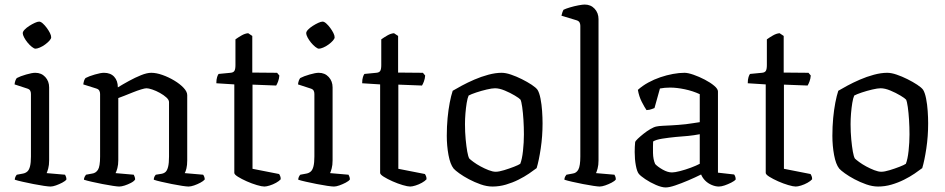

<svg xmlns="http://www.w3.org/2000/svg" viewBox="-20 -820 4156 844"><path d="M202 0Q194 0 173 -3Q152 -6 127 -11Q102 -16 79.5 -21Q57 -26 45 -30Q45 -37 48 -43Q51 -49 54 -52L81 -57Q92 -59 100 -66Q108 -73 112 -89Q116 -105 116 -132V-407Q116 -416 112.5 -422Q109 -428 99 -431L44 -449Q45 -459 48 -466.5Q51 -474 54 -477Q69 -485 95 -492.5Q121 -500 135 -500Q162 -500 179 -481.5Q196 -463 196 -436V-115Q196 -94 192 -79.5Q188 -65 185 -59L266 -52Q268 -48 270 -43Q272 -38 272 -31Q267 -24 253.5 -17Q240 -10 226 -5Q212 0 202 0ZM136 -606Q130 -606 120 -614Q110 -622 101 -633Q92 -644 86 -655.5Q80 -667 80 -674Q80 -681 88 -689.5Q96 -698 108.5 -706Q121 -714 133 -719.5Q145 -725 152 -725Q159 -725 168 -717Q177 -709 185.5 -697.5Q194 -686 199.5 -675Q205 -664 205 -656Q205 -650 197.5 -641.5Q190 -633 178.5 -624.5Q167 -616 155 -611Q143 -606 136 -606Z M504 0Q497 0 476.5 -3Q456 -6 430.5 -11Q405 -16 383 -21Q361 -26 349 -30Q349 -37 352.5 -43.5Q356 -50 358 -52L385 -57Q401 -59 410.5 -73.5Q420 -88 420 -132V-407Q420 -415 416.5 -421.5Q413 -428 403 -431L346 -449Q348 -461 350 -466.5Q352 -472 356 -477Q371 -485 397 -492.5Q423 -500 437 -500Q466 -500 482 -482.5Q498 -465 498 -436Q521 -450 547.5 -464.5Q574 -479 600 -489.5Q626 -500 645 -500Q667 -500 694 -490.5Q721 -481 746 -466Q771 -451 787 -434Q803 -417 803 -402V-115Q803 -94 799.5 -79.5Q796 -65 792 -59L873 -52Q876 -48 878 -42.5Q880 -37 880 -31Q874 -24 861 -17Q848 -10 833.5 -5Q819 0 809 0Q801 0 780.5 -3Q760 -6 735.5 -11Q711 -16 689 -21Q667 -26 656 -30Q656 -38 659 -43.5Q662 -49 665 -52L690 -56Q701 -58 708 -64.5Q715 -71 719 -87Q723 -103 723 -132V-371Q723 -381 711.5 -391.5Q700 -402 683 -411.5Q666 -421 649.5 -426.5Q633 -432 624 -432Q617 -432 600.5 -427Q584 -422 564 -414Q544 -406 526.5 -399Q509 -392 500 -389V-116Q500 -96 496 -81Q492 -66 488 -59L568 -52Q570 -48 572 -42.5Q574 -37 574 -31Q569 -23 555.5 -16Q542 -9 528 -4.5Q514 0 504 0Z M1142 0Q1131 0 1109 -6.5Q1087 -13 1064.5 -23Q1042 -33 1026 -43Q1010 -53 1010 -60V-449L931 -454Q931 -471 934.5 -481.5Q938 -492 941 -495L993 -500Q1006 -501 1010.5 -508.5Q1015 -516 1015 -534V-647Q1026 -655 1041.5 -664Q1057 -673 1071 -674L1089 -662V-501L1198 -500L1208 -488Q1207 -474 1202.5 -462Q1198 -450 1194 -444L1090 -448V-78L1207 -55Q1209 -52 1211.5 -46.5Q1214 -41 1214 -32Q1207 -24 1193.5 -16.5Q1180 -9 1165.5 -4.5Q1151 0 1142 0Z M1448 0Q1440 0 1419 -3Q1398 -6 1373 -11Q1348 -16 1325.5 -21Q1303 -26 1291 -30Q1291 -37 1294 -43Q1297 -49 1300 -52L1327 -57Q1338 -59 1346 -66Q1354 -73 1358 -89Q1362 -105 1362 -132V-407Q1362 -416 1358.5 -422Q1355 -428 1345 -431L1290 -449Q1291 -459 1294 -466.5Q1297 -474 1300 -477Q1315 -485 1341 -492.5Q1367 -500 1381 -500Q1408 -500 1425 -481.5Q1442 -463 1442 -436V-115Q1442 -94 1438 -79.5Q1434 -65 1431 -59L1512 -52Q1514 -48 1516 -43Q1518 -38 1518 -31Q1513 -24 1499.5 -17Q1486 -10 1472 -5Q1458 0 1448 0ZM1382 -606Q1376 -606 1366 -614Q1356 -622 1347 -633Q1338 -644 1332 -655.5Q1326 -667 1326 -674Q1326 -681 1334 -689.5Q1342 -698 1354.5 -706Q1367 -714 1379 -719.5Q1391 -725 1398 -725Q1405 -725 1414 -717Q1423 -709 1431.5 -697.5Q1440 -686 1445.5 -675Q1451 -664 1451 -656Q1451 -650 1443.5 -641.5Q1436 -633 1424.5 -624.5Q1413 -616 1401 -611Q1389 -606 1382 -606Z M1783 0Q1772 0 1750 -6.5Q1728 -13 1705.5 -23Q1683 -33 1667 -43Q1651 -53 1651 -60V-449L1572 -454Q1572 -471 1575.5 -481.5Q1579 -492 1582 -495L1634 -500Q1647 -501 1651.5 -508.5Q1656 -516 1656 -534V-647Q1667 -655 1682.5 -664Q1698 -673 1712 -674L1730 -662V-501L1839 -500L1849 -488Q1848 -474 1843.5 -462Q1839 -450 1835 -444L1731 -448V-78L1848 -55Q1850 -52 1852.5 -46.5Q1855 -41 1855 -32Q1848 -24 1834.5 -16.5Q1821 -9 1806.5 -4.5Q1792 0 1783 0Z M2145 0Q2120 0 2093 -9.5Q2066 -19 2041.5 -32Q2017 -45 1999 -58Q1981 -71 1974 -79Q1959 -98 1951.5 -138.5Q1944 -179 1944 -223Q1944 -264 1947.5 -301Q1951 -338 1957 -369Q1963 -400 1970 -421Q1985 -430 2010 -443.5Q2035 -457 2065 -470Q2095 -483 2126.5 -491.5Q2158 -500 2185 -500Q2203 -500 2226.5 -492Q2250 -484 2274 -472Q2298 -460 2317 -447.5Q2336 -435 2343 -425Q2351 -412 2356 -386.5Q2361 -361 2363 -332Q2365 -303 2365 -278Q2365 -221 2357 -167.5Q2349 -114 2339 -81Q2326 -71 2305.5 -57Q2285 -43 2259 -30Q2233 -17 2204 -8.5Q2175 0 2145 0ZM2159 -65Q2173 -65 2196 -72Q2219 -79 2239.5 -87Q2260 -95 2267 -100Q2275 -120 2279 -157Q2283 -194 2283 -229Q2283 -261 2281 -293Q2279 -325 2275.5 -349.5Q2272 -374 2268 -382Q2263 -388 2243 -400Q2223 -412 2199 -422Q2175 -432 2156 -432Q2143 -432 2119.5 -426.5Q2096 -421 2073.5 -413.5Q2051 -406 2040 -400Q2035 -389 2031.5 -367.5Q2028 -346 2026 -321.5Q2024 -297 2024 -274Q2024 -239 2027 -207.5Q2030 -176 2034 -153.5Q2038 -131 2043 -123Q2048 -118 2061.5 -108Q2075 -98 2092.5 -88.5Q2110 -79 2128 -72Q2146 -65 2159 -65Z M2616 0Q2609 0 2588.5 -3Q2568 -6 2542.5 -11Q2517 -16 2495 -21Q2473 -26 2461 -30Q2461 -38 2464.5 -44Q2468 -50 2470 -52L2497 -57Q2514 -59 2522.5 -75Q2531 -91 2531 -132V-707Q2531 -715 2527.5 -721.5Q2524 -728 2514 -731L2448 -751Q2450 -760 2452.5 -767Q2455 -774 2457 -777Q2467 -782 2485.5 -787.5Q2504 -793 2522.5 -796.5Q2541 -800 2550 -800Q2577 -800 2594 -781.5Q2611 -763 2611 -736V-115Q2611 -94 2607 -79.5Q2603 -65 2600 -59L2681 -52Q2683 -49 2685 -43.5Q2687 -38 2687 -31Q2682 -24 2668.5 -17Q2655 -10 2640.5 -5Q2626 0 2616 0Z M2906 4Q2889 4 2863.5 -7Q2838 -18 2816.5 -32.5Q2795 -47 2788 -56Q2780 -66 2775 -93Q2770 -120 2770 -152Q2770 -164 2770.5 -174.5Q2771 -185 2772 -195Q2773 -200 2783.5 -210Q2794 -220 2809 -232Q2824 -244 2839.5 -253Q2855 -262 2866 -264Q2875 -266 2892.5 -267Q2910 -268 2932 -269Q2946 -270 2962 -271Q2978 -272 2994.5 -274Q3011 -276 3026.5 -278.5Q3042 -281 3056 -283V-406Q3026 -420 2990.5 -427.5Q2955 -435 2926 -435Q2914 -435 2902.5 -434Q2891 -433 2881 -431L2857 -345Q2853 -344 2845 -340.5Q2837 -337 2822 -336Q2813 -349 2801 -372.5Q2789 -396 2784 -425Q2804 -443 2829.5 -457Q2855 -471 2883 -480.5Q2911 -490 2938.5 -495Q2966 -500 2989 -500Q3004 -500 3028.5 -491.5Q3053 -483 3078 -470Q3103 -457 3119.5 -443Q3136 -429 3136 -418V-61L3207 -53Q3209 -51 3211.5 -45Q3214 -39 3214 -31Q3208 -24 3194 -17Q3180 -10 3165.5 -5Q3151 0 3140 0Q3125 0 3108.5 -7Q3092 -14 3080 -26Q3068 -38 3062 -53Q3036 -40 3005.5 -27Q2975 -14 2948.5 -5Q2922 4 2906 4ZM2934 -62Q2946 -62 2969.5 -68Q2993 -74 3017 -83Q3041 -92 3056 -100V-230Q3030 -225 3004.5 -222.5Q2979 -220 2951 -218Q2920 -215 2891.5 -210.5Q2863 -206 2851 -198Q2850 -176 2850.5 -147.5Q2851 -119 2860 -99Q2871 -87 2893 -74.5Q2915 -62 2934 -62Z M3478 0Q3467 0 3445 -6.5Q3423 -13 3400.5 -23Q3378 -33 3362 -43Q3346 -53 3346 -60V-449L3267 -454Q3267 -471 3270.5 -481.5Q3274 -492 3277 -495L3329 -500Q3342 -501 3346.5 -508.5Q3351 -516 3351 -534V-647Q3362 -655 3377.5 -664Q3393 -673 3407 -674L3425 -662V-501L3534 -500L3544 -488Q3543 -474 3538.5 -462Q3534 -450 3530 -444L3426 -448V-78L3543 -55Q3545 -52 3547.5 -46.5Q3550 -41 3550 -32Q3543 -24 3529.5 -16.5Q3516 -9 3501.5 -4.5Q3487 0 3478 0Z M3840 0Q3815 0 3788 -9.5Q3761 -19 3736.5 -32Q3712 -45 3694 -58Q3676 -71 3669 -79Q3654 -98 3646.5 -138.5Q3639 -179 3639 -223Q3639 -264 3642.5 -301Q3646 -338 3652 -369Q3658 -400 3665 -421Q3680 -430 3705 -443.5Q3730 -457 3760 -470Q3790 -483 3821.5 -491.5Q3853 -500 3880 -500Q3898 -500 3921.5 -492Q3945 -484 3969 -472Q3993 -460 4012 -447.5Q4031 -435 4038 -425Q4046 -412 4051 -386.5Q4056 -361 4058 -332Q4060 -303 4060 -278Q4060 -221 4052 -167.5Q4044 -114 4034 -81Q4021 -71 4000.5 -57Q3980 -43 3954 -30Q3928 -17 3899 -8.5Q3870 0 3840 0ZM3854 -65Q3868 -65 3891 -72Q3914 -79 3934.5 -87Q3955 -95 3962 -100Q3970 -120 3974 -157Q3978 -194 3978 -229Q3978 -261 3976 -293Q3974 -325 3970.5 -349.5Q3967 -374 3963 -382Q3958 -388 3938 -400Q3918 -412 3894 -422Q3870 -432 3851 -432Q3838 -432 3814.5 -426.5Q3791 -421 3768.5 -413.5Q3746 -406 3735 -400Q3730 -389 3726.5 -367.5Q3723 -346 3721 -321.5Q3719 -297 3719 -274Q3719 -239 3722 -207.5Q3725 -176 3729 -153.5Q3733 -131 3738 -123Q3743 -118 3756.5 -108Q3770 -98 3787.5 -88.5Q3805 -79 3823 -72Q3841 -65 3854 -65Z"/></svg>

Font: Texturina Medium 12pt Light
Style: Regular
Weight: 300
Version: Version 1.002